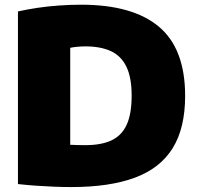

<svg xmlns="http://www.w3.org/2000/svg" viewBox="-20 -768 823 797"><path d="M276 8.5Q243.5 8.5 205.2 7Q167 5.5 128.2 2.8Q89.5 0 54.5 -4V-720.5Q92 -729 135.8 -735.5Q179.5 -742 225.8 -745.2Q272 -748.5 316.5 -748.5Q531 -748.5 639.8 -657Q748.5 -565.5 748.5 -370Q748.5 -236.5 696.8 -153Q645 -69.5 540 -30.5Q435 8.5 276 8.5ZM335.5 -165.5Q400 -165.5 442.5 -185.2Q485 -205 505.8 -250Q526.5 -295 526.5 -371Q526.5 -446.5 504.5 -491.5Q482.5 -536.5 439.8 -556Q397 -575.5 334 -575.5Q320.5 -575.5 302.5 -574Q284.5 -572.5 271.5 -569.5V-167Q289 -166 305 -165.8Q321 -165.5 335.5 -165.5Z"/></svg>

Font: Encode Sans Condensed Thin Black
Style: Regular
Weight: 900
Version: Version 3.002